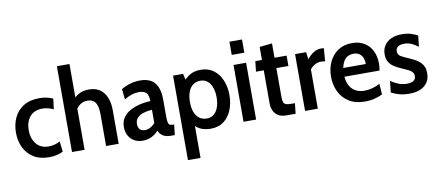

<svg xmlns="http://www.w3.org/2000/svg" viewBox="-82 -1080 3790 1653"><g transform="rotate(-10 1813.0 -254.0)"><path d="M273 10Q191.5 10 136.8 -24.8Q82 -59.5 54.5 -117.8Q27 -176 27 -246.5Q27 -318.5 54.2 -377.2Q81.5 -436 137 -470.8Q192.5 -505.5 277 -505.5Q312.5 -505.5 342.5 -498.5Q372.5 -491.5 394.5 -480.5L383 -389Q362 -399.5 337.2 -406Q312.5 -412.5 285.5 -412.5Q215.5 -412.5 177.2 -367.8Q139 -323 139 -248Q139 -176 177 -129Q215 -82 285 -82Q312 -82 336.8 -88.8Q361.5 -95.5 385 -108L395.5 -17Q374 -5.5 341.2 2.2Q308.5 10 273 10Z M473.5 0V-750H583.5V-421L554 -428Q581.5 -462 618.8 -483.5Q656 -505 709 -505Q767.5 -505 805.8 -478.2Q844 -451.5 862.8 -403.5Q881.5 -355.5 881.5 -292.5V0H771.5V-280.5Q771.5 -347 749.8 -379.8Q728 -412.5 681 -412.5Q640.5 -412.5 612.2 -390.2Q584 -368 565.5 -330L583.5 -395.5V0Z M1090 10Q1051 10 1019.5 -7.2Q988 -24.5 969.2 -56.8Q950.5 -89 950.5 -133.5Q950.5 -176.5 968.8 -207.2Q987 -238 1016.8 -258.5Q1046.5 -279 1081.5 -291Q1116.5 -303 1151.5 -308.5Q1186.5 -314 1214 -314.5Q1213.5 -366.5 1193.5 -387.2Q1173.5 -408 1128.5 -408Q1097 -408 1067 -398.2Q1037 -388.5 1001.5 -367.5L991 -458.5Q1029 -481 1071 -493Q1113 -505 1157 -505Q1210.5 -505 1248 -485.2Q1285.5 -465.5 1305.2 -421.5Q1325 -377.5 1325 -304.5V-169.5Q1325 -133 1328 -114Q1331 -95 1340.2 -88Q1349.5 -81 1367.5 -81H1381L1370.5 10H1334.5Q1306 10 1285.5 2.2Q1265 -5.5 1251.2 -19.5Q1237.5 -33.5 1228.5 -53Q1203.5 -24 1168.5 -7Q1133.5 10 1090 10ZM1127.5 -76.5Q1149.5 -76.5 1173 -89Q1196.5 -101.5 1214.5 -123.5V-238.5Q1172.5 -236 1139 -225.5Q1105.5 -215 1085.8 -194.2Q1066 -173.5 1066 -141Q1066 -107 1082.2 -91.8Q1098.5 -76.5 1127.5 -76.5Z M1444.5 242V-496.5H1532L1553 -403L1520.5 -417.5Q1551.5 -457.5 1590.5 -481.2Q1629.5 -505 1686.5 -505Q1753 -505 1799.2 -470Q1845.5 -435 1869.5 -376.5Q1893.5 -318 1893.5 -247.5Q1893.5 -177 1870 -118.5Q1846.5 -60 1800.5 -25Q1754.5 10 1686.5 10Q1631.5 10 1593.5 -9.2Q1555.5 -28.5 1526 -69L1554.5 -90.5V242ZM1667 -82.5Q1721 -82.5 1751.2 -127.5Q1781.5 -172.5 1781.5 -247.5Q1781.5 -323 1751.2 -367.8Q1721 -412.5 1667 -412.5Q1630 -412.5 1603.2 -392.8Q1576.5 -373 1562.2 -336Q1548 -299 1548 -247.5Q1548 -195 1562.2 -158.2Q1576.5 -121.5 1603.2 -102Q1630 -82.5 1667 -82.5Z M1973 0V-496.5H2083V0ZM1973 -584.5V-700H2083V-584.5Z M2345.5 10Q2302.5 10 2275.2 -7Q2248 -24 2234.8 -52.5Q2221.5 -81 2221.5 -116V-406H2153.5L2163.5 -496.5H2221.5V-610.5L2331.5 -622V-496.5H2437V-406H2331.5V-158.5Q2331.5 -126 2337 -109.2Q2342.5 -92.5 2358 -86.8Q2373.5 -81 2404.5 -81H2436.5L2426.5 10Z M2511 0V-496.5H2608L2615.5 -433Q2642.5 -466 2672.8 -485.8Q2703 -505.5 2740.5 -505.5Q2753.5 -505.5 2764 -503L2755 -389.5Q2747 -392 2738.8 -393Q2730.5 -394 2720.5 -394Q2689.5 -394 2663.8 -379.2Q2638 -364.5 2622.5 -343V0Z M3033.5 10Q2950 10 2894 -25.8Q2838 -61.5 2810 -120.8Q2782 -180 2782 -250.5Q2782 -320.5 2808.5 -378.2Q2835 -436 2885.8 -470.5Q2936.5 -505 3009.5 -505Q3071.5 -505 3116 -478.2Q3160.5 -451.5 3184.5 -403Q3208.5 -354.5 3208.5 -290.5Q3208.5 -276.5 3207 -261.8Q3205.5 -247 3202.5 -231H2895.5Q2900.5 -178 2921.5 -145.2Q2942.5 -112.5 2974.5 -97.5Q3006.5 -82.5 3044 -82.5Q3081.5 -82.5 3116.8 -92.5Q3152 -102.5 3181.5 -119L3188 -25Q3160.5 -11 3121.5 -0.5Q3082.5 10 3033.5 10ZM2899 -307H3096.5Q3096.5 -335.5 3087.5 -359.2Q3078.5 -383 3058.8 -397.8Q3039 -412.5 3006.5 -412.5Q2961.5 -412.5 2935 -384.8Q2908.5 -357 2899 -307Z M3422 10Q3372.5 10 3335 -0.5Q3297.5 -11 3265 -28L3276 -127.5Q3306.5 -106.5 3341.8 -92.2Q3377 -78 3416 -78Q3453.5 -78 3473.8 -91.5Q3494 -105 3494 -131Q3494 -151 3483.8 -164.5Q3473.5 -178 3452.8 -188.8Q3432 -199.5 3401.5 -212.5Q3362.5 -228.5 3332.8 -247Q3303 -265.5 3286.5 -292.8Q3270 -320 3270 -361.5Q3270 -403 3290.5 -435.5Q3311 -468 3350 -486.8Q3389 -505.5 3445 -505.5Q3489 -505.5 3522.2 -495.5Q3555.5 -485.5 3583 -470L3572 -373.5Q3544.5 -394.5 3515.8 -408Q3487 -421.5 3449.5 -421.5Q3416.5 -421.5 3396.8 -407.8Q3377 -394 3377 -368Q3377 -339 3401 -324.2Q3425 -309.5 3476 -288Q3505 -275.5 3528.5 -261.8Q3552 -248 3568.8 -230.8Q3585.5 -213.5 3594.2 -190.8Q3603 -168 3603 -137.5Q3603 -93.5 3582.5 -60.2Q3562 -27 3521.5 -8.5Q3481 10 3422 10Z"/></g></svg>

Font: Cabin SemiCondensed SemiBold
Style: Regular
Weight: 600
Width: 4
Designer: Pablo Impallari
Foundry: Pablo Impallari. http://www.impallari.com Igino Marini. http://www.ikern.com
Version: Version 3.001